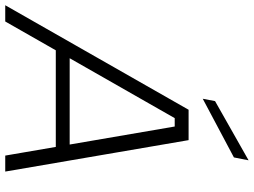

<svg xmlns="http://www.w3.org/2000/svg" viewBox="-179 -831 969 733"><g transform="rotate(90 305.5 -464.5)"><path d="M422 -647H390L21 0H-41L358 -700H474L594 0H533ZM123 -246H530L520 -193H112ZM551 -929 540 -873 316 -754 325 -801Z"/></g></svg>

Font: Albert Sans Light
Style: Italic
Weight: 300
Italic angle: -11.25°
Designer: Andreas Rasmussen
Foundry: a.Foundry
Version: Version 1.025